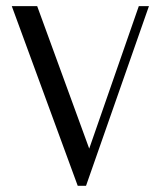

<svg xmlns="http://www.w3.org/2000/svg" viewBox="-20 -600 520 620"><path d="M100.1 -580.1 268.1 -120.1 428.2 -580.1H460.9L257.8 0H231L18.1 -580.1Z"/></svg>

Font: SimahzazaarabicW05-Light
Style: Regular
Weight: 300
Designer: Ahmed zaza
Foundry: Ahmed zaza
Version: Version 1.001